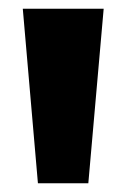

<svg xmlns="http://www.w3.org/2000/svg" viewBox="-20 -828 288 438"><path d="M66.5 -410 32 -808H216.5L181.5 -410Z"/></svg>

Font: Encode Sans Condensed Thin ExtraBold
Style: Regular
Weight: 800
Version: Version 3.002